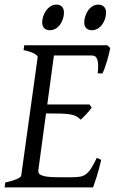

<svg xmlns="http://www.w3.org/2000/svg" viewBox="-20 -811 502 831"><path d="M418 -119.1Q408.2 -76.7 398.2 -45.4Q388.2 -14.2 382.8 0H0L2.9 -21Q33.7 -27.8 52.2 -35.9Q70.8 -43.9 71.8 -50.8L143.1 -564Q144 -569.8 128.9 -578.6Q113.8 -587.4 82 -594.2L85 -615.2H444.8L457 -603Q454.6 -590.3 450.9 -575.2Q447.3 -560.1 442.6 -544.9Q438 -529.8 433.1 -516.1Q428.2 -502.4 423.8 -493.2H402.8Q405.3 -515.6 404.8 -530.5Q404.3 -545.4 400.9 -554.4Q397.5 -563.5 391.6 -567.1Q385.7 -570.8 377 -570.8H213.4L184.6 -358.9H367.2L377 -345.2Q372.1 -338.4 366 -331.1Q359.9 -323.7 353.3 -316.7Q346.7 -309.6 340.3 -303.5Q334 -297.4 329.1 -293Q321.3 -301.3 312.5 -306.4Q303.7 -311.5 290.8 -314.5Q277.8 -317.4 259 -318.6Q240.2 -319.8 212.9 -319.8H179.2L146 -75.2Q145 -67.9 147.5 -62.3Q149.9 -56.6 159.2 -52.5Q168.5 -48.3 186 -46.1Q203.6 -43.9 232.9 -43.9H292Q312.5 -43.9 326.7 -46.4Q340.8 -48.8 352.3 -57.4Q363.8 -65.9 374.5 -82.5Q385.3 -99.1 398.9 -127.9ZM256.8 -756.3Q256.8 -742.7 252.4 -729.2Q248 -715.8 240.2 -704.8Q232.4 -693.8 220.9 -687Q209.5 -680.2 195.8 -680.2Q180.2 -680.2 171.4 -689Q162.6 -697.8 162.6 -714.4Q162.6 -727.5 167.2 -741Q171.9 -754.4 179.9 -765.6Q188 -776.9 199.5 -783.9Q210.9 -791 224.6 -791Q239.7 -791 248.3 -782Q256.8 -772.9 256.8 -756.3ZM439 -756.3Q439 -742.7 434.6 -729.2Q430.2 -715.8 422.1 -704.8Q414.1 -693.8 402.6 -687Q391.1 -680.2 377 -680.2Q361.8 -680.2 353.3 -689Q344.7 -697.8 344.7 -714.4Q344.7 -727.5 349.1 -741Q353.5 -754.4 361.3 -765.6Q369.1 -776.9 380.4 -783.9Q391.6 -791 405.8 -791Q420.9 -791 429.9 -782Q439 -772.9 439 -756.3Z"/></svg>

Font: Gentium Plus APac
Style: Italic
Weight: 400
Italic angle: -8°
Designer: J. Victor Gaultney, Annie Olsen, Iska Routamaa, Becca Hirsbrunner
Foundry: SIL International
Version: Version 5.000